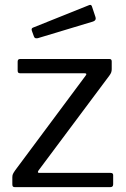

<svg xmlns="http://www.w3.org/2000/svg" viewBox="-20 -774 522 794"><path d="M43 0Q36 0 33.5 -2.5Q31 -5 31 -12V-41Q31 -49 33.5 -54.5Q36 -60 43 -70L334 -461Q342 -471 329 -471H64Q58 -471 55.5 -473.5Q53 -476 53 -482V-519Q53 -530 63 -530H433Q442 -530 442 -520V-488Q442 -481 440 -475Q438 -469 432 -461L140 -70Q132 -59 143 -59H437Q448 -59 448 -50V-12Q448 -6 445 -3Q442 0 435 0H43ZM360 -748 375 -703Q379 -690 365 -685L136 -616Q129 -615 125.5 -616.5Q122 -618 120 -624L112 -646Q108 -657 117 -660L349 -753Q357 -756 360 -748Z"/></svg>

Font: Libre Franklin Thin
Style: Regular
Weight: 400
Version: Version 3.000